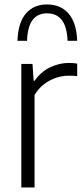

<svg xmlns="http://www.w3.org/2000/svg" viewBox="-20 -822 364 842"><path d="M73.5 0V-541.5H122.5L127.5 -468H132Q159 -507 199.2 -526.5Q239.5 -546 282.5 -546Q293.5 -546 302.2 -545.2Q311 -544.5 318.5 -543V-488Q309 -489.5 300 -489.8Q291 -490 280 -490Q253 -490 225 -480.5Q197 -471 172.5 -452.2Q148 -433.5 131.5 -405V0ZM56.5 -643Q59.5 -723.5 93.8 -763Q128 -802.5 186.5 -802.5Q245.5 -802.5 280.5 -762.8Q315.5 -723 318.5 -643H276.5Q273.5 -705.5 250.8 -734.5Q228 -763.5 186.5 -763.5Q145 -763.5 123 -734.5Q101 -705.5 98.5 -643Z"/></svg>

Font: Encode Sans SemiCondensed Light
Style: Regular
Weight: 300
Width: 4
Designer: Multiple Designers
Foundry: Impallari Type
Version: Version 3.002